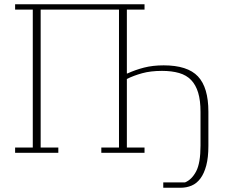

<svg xmlns="http://www.w3.org/2000/svg" viewBox="-20 -718 1063 902"><path d="M747 139H849Q881 126 901.5 87Q922 48 922 -34V-192Q922 -246 911 -282.5Q900 -319 878 -342Q856 -365 821.5 -375Q787 -385 741 -385Q688 -385 648 -374Q608 -363 576 -347V-25H659V0H456V-25H539V-673H171V-25H254V0H51V-25H134V-673H51V-698H659V-673H576V-373H579Q616 -390 657 -400.5Q698 -411 749 -411Q861 -411 910 -359Q959 -307 959 -193V-33Q959 22 949 59.5Q939 97 921.5 120.5Q904 144 880 154Q856 164 829 164H747Z"/></svg>

Font: IBM Plex Serif ExtLt
Style: Regular
Weight: 200
Designer: Mike Abbink, Paul van der Laan, Pieter van Rosmalen
Foundry: Bold Monday
Version: Version 3.001